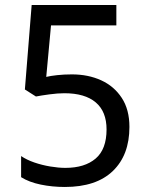

<svg xmlns="http://www.w3.org/2000/svg" viewBox="-20 -734 591 764"><path d="M238 10Q188 10 142 0.5Q96 -9 64 -29V-113Q86 -98 116.5 -87.5Q147 -77 180 -71.5Q213 -66 240 -66Q317 -66 360.5 -103Q404 -140 404 -219Q404 -290 361 -326.5Q318 -363 236 -363Q210 -363 176.5 -358.5Q143 -354 123 -350L79 -378L106 -714H443V-633H183L164 -428Q180 -432 207.5 -435Q235 -438 266 -438Q331 -438 382.5 -414.5Q434 -391 464.5 -344.5Q495 -298 495 -229Q495 -117 429 -53.5Q363 10 238 10Z"/></svg>

Font: lgurmukhi85
Style: Book
Weight: 400
Designer: Jelle Bosma - Monotype Design Team
Foundry: Monotype Imaging Inc.
Version: Version 2.003